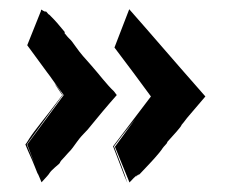

<svg xmlns="http://www.w3.org/2000/svg" viewBox="-20 -507 500 416"><path d="M425 -298C344 -390 313 -427 260 -487L228 -404C264 -356 275 -342 307 -298L225 -190C255 -111 250 -125 256 -111C251 -128 234 -172 227 -190L270 -247C236 -201 239 -206 273 -249L229 -189L260 -113C259 -108 267 -120 276 -127C277 -128 275 -125 275 -124C280 -130 281 -130 279 -127L282 -130L281 -128C295 -143 312 -160 325 -176C334 -187 329 -183 341 -196C343 -199 342 -199 343 -200C353 -211 375 -235 373 -236C381 -245 382 -248 390 -257ZM227 -309C211 -324 194 -347 178 -365C163 -382 156 -389 144 -406L136 -417C134 -420 128 -425 124 -430L125 -429L120 -435C117 -439 123 -433 120 -438C104 -457 104 -458 87 -475C85 -476 85 -476 80 -482C78 -482 78 -482 77 -482L73 -484L70 -486C69 -486 68 -485 69 -484L39 -409L83 -349C88 -343 97 -329 118 -301L39 -194L55 -152L38 -194L54 -216L116 -301C115 -303 108 -314 98 -327C101 -321 109 -310 115 -301L106 -289C76 -249 55 -225 43 -206L38 -198L35 -194C42 -176 48 -165 55 -147L61 -132C63 -130 68 -116 70 -112C81 -124 85 -128 88 -133C92 -139 107 -151 108 -152C112 -156 107 -154 119 -166L127 -175C137 -185 138 -188 147 -200C160 -218 166 -220 178 -236C185 -245 216 -282 233 -301Z"/></svg>

Font: HIVNotRetro
Style: Regular
Weight: 400
Designer: Feorag
Foundry: Feorag
Version: Version 1.000;PS 001.000;hotconv 1.0.88;makeotf.lib2.5.64775